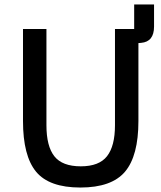

<svg xmlns="http://www.w3.org/2000/svg" viewBox="-20 -828 723 860"><path d="M83 -286V-698H188V-267Q188 -173 223.5 -128Q259 -83 342 -83Q424 -83 459.5 -128.5Q495 -174 495 -267V-698H581V-808H670V-709Q670 -641 612 -636L600 -635V-286Q600 -130 540 -59Q480 12 340 12Q200 12 141.5 -59Q83 -130 83 -286Z"/></svg>

Font: Anuphan Medium
Style: Regular
Weight: 500
Designer: Mike Abbink, Paul van der Laan, Pieter van Rosmalen, Mint Tantisuwanna
Foundry: Bold Monday; Cadson Demak
Version: Version 3.002;hotconv 1.0.109;makeotfexe 2.5.65596